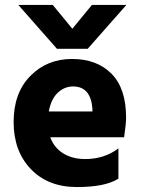

<svg xmlns="http://www.w3.org/2000/svg" viewBox="-20 -750 573 775"><path d="M334 -553H210L54 -730H193L272 -634L351 -730H490ZM275 -401Q240 -401 213 -375.5Q186 -350 177 -300H353V-312Q346 -401 275 -401ZM458 -29Q406 5 290 5Q174 5 104.5 -67.5Q35 -140 35 -257.5Q35 -375 102.5 -443.5Q170 -512 270.5 -512Q371 -512 430 -452.5Q489 -393 489 -275Q489 -252 481 -196H183Q198 -154 235 -131Q272 -108 324 -108Q401 -108 458 -151Z"/></svg>

Font: Hind Vadodara
Style: Bold
Weight: 700
Designer: Hitesh Malaviya
Foundry: Indian Type Foundry
Version: Version 0.702;PS 1.0;hotconv 1.0.81;makeotf.lib2.5.63406